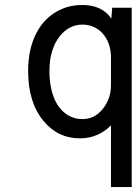

<svg xmlns="http://www.w3.org/2000/svg" viewBox="-20 -552 558 783"><path d="M315.4 -531.7Q396.5 -531.7 434.1 -476.1L437.5 -520.5H517.1V210.9H432.6V-41Q410.2 -17.1 377.4 -2.4Q344.7 12.2 306.6 12.2Q215.3 12.2 156.7 -59.6Q94.7 -135.3 94.7 -262.2Q94.7 -353.5 129.2 -418.7Q163.6 -483.9 226.6 -512.7Q267.1 -531.7 315.4 -531.7ZM432.6 -316.9Q432.6 -348.1 423.3 -373.5Q414.1 -398.9 397.7 -416.5Q381.3 -434.1 359.4 -443.4Q338.4 -451.7 316.9 -451.7Q260.3 -451.7 222.2 -402.3Q181.6 -349.1 181.6 -262.2Q181.6 -196.3 202.1 -148.4Q222.7 -100.6 262.7 -79.1Q287.1 -66.4 315.4 -66.4Q354 -66.4 381.1 -89.4Q408.2 -112.3 421.9 -146.5Q432.6 -172.9 432.6 -206.1Z"/></svg>

Font: Meera Inimai
Style: Regular
Weight: 400
Version: 2.0.0+20160526